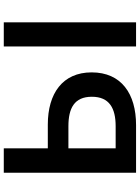

<svg xmlns="http://www.w3.org/2000/svg" viewBox="118 -858 740 1016"><g transform="rotate(-90 488.0 -350.0)"><path d="M82 0H334C500 0 613 -78 613 -235C613 -389 501 -467 337 -467H211V-700H82ZM328 -108H211V-358H328C423 -358 484 -327 484 -234C484 -141 423 -108 328 -108ZM750 0H878V-700H750Z"/></g></svg>

Font: Chess Sans SemiBold
Style: Regular
Weight: 600
Designer: Wolf Bōese
Foundry: Wolf Bōese
Version: Version 7.223;Glyphs 3.3 (3306)